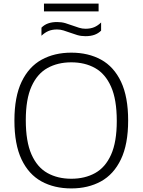

<svg xmlns="http://www.w3.org/2000/svg" viewBox="-20 -1043 796 1072"><path d="M378 9Q283 9 211.5 -30.2Q140 -69.5 100.2 -153.2Q60.5 -237 60.5 -370Q60.5 -503 100.8 -586.8Q141 -670.5 212.5 -709.8Q284 -749 378 -749Q473 -749 544.5 -709.8Q616 -670.5 655.8 -586.5Q695.5 -502.5 695.5 -370Q695.5 -237.5 655.2 -153.5Q615 -69.5 543.5 -30.2Q472 9 378 9ZM378 -45Q454 -45 511.2 -76.8Q568.5 -108.5 600.2 -179.5Q632 -250.5 632 -367.5Q632 -487.5 600 -559.2Q568 -631 511 -663Q454 -695 378 -695Q302.5 -695 245.2 -663.2Q188 -631.5 156 -560.5Q124 -489.5 124 -372.5Q124 -252.5 155.8 -180.8Q187.5 -109 244.8 -77Q302 -45 378 -45ZM457 -841Q432.5 -841 411.5 -847.2Q390.5 -853.5 370 -861Q352 -867.5 334.5 -873Q317 -878.5 298.5 -878.5Q271 -878.5 250.5 -869.8Q230 -861 211.5 -843.5V-888.5Q227 -904.5 248.5 -912.2Q270 -920 299 -920Q323.5 -920 344.8 -913.8Q366 -907.5 386 -900Q404 -893.5 421.5 -888Q439 -882.5 457.5 -882.5Q485 -882.5 505.5 -891Q526 -899.5 544.5 -917.5V-872Q529 -856.5 507.8 -848.8Q486.5 -841 457 -841ZM225.5 -979.5V-1023H530.5V-979.5Z"/></svg>

Font: Encode Sans SemiExpanded Light
Style: Regular
Weight: 300
Width: 6
Designer: Multiple Designers
Foundry: Impallari Type
Version: Version 3.002